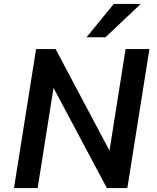

<svg xmlns="http://www.w3.org/2000/svg" viewBox="-20 -954 796 974"><path d="M51 0 163 -705H262L537 -187H535L617 -705H738L626 0H522L250 -511H252L171 0ZM419 -765 557 -934H694L515 -765Z"/></svg>

Font: Nunito Sans 7pt SemiCondensed
Style: Bold Italic
Weight: 700
Width: 4
Italic angle: -9°
Designer: Vernon Adams
Foundry: Vernon Adams
Version: Version 3.101;gftools[0.9.27]